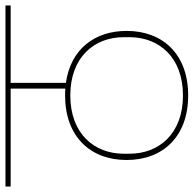

<svg xmlns="http://www.w3.org/2000/svg" viewBox="-43 -715 708 702"><g transform="rotate(-90 311.0 -364.0)"><path d="M313 -30C464 -30 549 -123 549 -255C549 -373 481 -460 359 -477V-679H642V-698H-20V-679H338V-479C330 -480 322 -480 313 -480C162 -480 77 -387 77 -255C77 -123 162 -30 313 -30ZM313 -49C173 -49 100 -137 100 -244V-266C100 -373 173 -461 313 -461C453 -461 526 -373 526 -266V-244C526 -137 453 -49 313 -49Z"/></g></svg>

Font: IBM Plex Devanagari Thin
Style: Regular
Weight: 100
Designer: Mike Abbink, Paul van der Laan, Pieter van Rosmalen, Erin McLaughlin
Foundry: Bold Monday
Version: Version 1.0